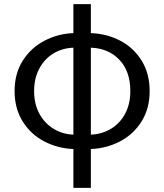

<svg xmlns="http://www.w3.org/2000/svg" viewBox="-20 -715 799 934"><path d="M708 -272Q708 -187 668.5 -124Q629 -61 563.5 -27Q498 7 422 10V199H337V10Q261 7 195.5 -27Q130 -61 90.5 -124Q51 -187 51 -272Q51 -357 90.5 -419.5Q130 -482 195.5 -516.5Q261 -551 337 -554V-695H422V-554Q500 -551 565 -517Q630 -483 669 -420Q708 -357 708 -272ZM146 -272Q146 -209 171.5 -162Q197 -115 240.5 -88.5Q284 -62 337 -60V-483Q283 -481 240 -455Q197 -429 171.5 -382Q146 -335 146 -272ZM614 -272Q614 -368 561 -424Q508 -480 422 -483V-60Q475 -62 519 -88Q563 -114 588.5 -161.5Q614 -209 614 -272Z"/></svg>

Font: Noto Sans SC
Style: Regular
Weight: 400
Designer: Ryoko NISHIZUKA ____ (kana & ideographs); Paul D. Hunt (Latin, Greek & Cyrillic); Wenlong ZHANG ___ (bopomofo); Sandoll 
Foundry: Adobe Systems Incorporated
Version: Version 1.004